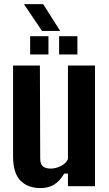

<svg xmlns="http://www.w3.org/2000/svg" viewBox="-20 -926 542 955"><path d="M182 9.5Q118.5 9.5 81.8 -27.5Q45 -64.5 45 -149V-600H178.5L180 -138Q180 -112 192.2 -99.8Q204.5 -87.5 232.5 -87.5Q258 -87.5 283 -100.2Q308 -113 318 -134.5V-600H452.5V0H318V-62.5H299.5Q276.5 -24 248.2 -7.2Q220 9.5 182 9.5ZM274 -655V-746H365V-655ZM130 -655V-746H221V-655ZM189 -772 99 -905.5H194.5L279.5 -772Z"/></svg>

Font: Big Shoulders Text Thin ExtraBold
Style: Regular
Weight: 800
Version: Version 2.002